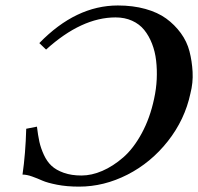

<svg xmlns="http://www.w3.org/2000/svg" viewBox="-20 -676 731 708"><path d="M414.6 -655.8Q470.2 -655.8 515.9 -643.1Q561.5 -630.4 592.8 -607.7Q624 -585 646.7 -554Q669.4 -522.9 678.7 -486.8Q688 -450.7 690.2 -410.9Q692.4 -371.1 682.1 -331.1Q661.6 -234.9 599.1 -155.5Q536.6 -76.2 450 -32Q363.3 12.2 271.5 12.2Q226.1 12.2 190.2 5.1Q154.3 -2 136.2 -10Q118.2 -18.1 98.6 -25.1Q79.1 -32.2 63 -32.2Q74.2 -109.4 76.7 -201.2L116.2 -209Q120.1 -176.8 125.2 -153.3Q130.4 -129.9 141.8 -105Q153.3 -80.1 170.2 -64.5Q187 -48.8 215.1 -38.8Q243.2 -28.8 280.3 -28.8Q317.9 -28.8 357.4 -45.9Q397 -63 434.6 -95.7Q472.2 -128.4 502.7 -184.6Q533.2 -240.7 548.3 -312Q556.2 -348.1 557.9 -383.5Q559.6 -418.9 555.7 -452.6Q551.8 -486.3 540.5 -515.1Q529.3 -543.9 511.7 -565.7Q494.1 -587.4 467 -599.6Q439.9 -611.8 406.2 -611.8Q280.8 -611.8 149.9 -493.2L125 -517.1Q259.8 -655.8 414.6 -655.8Z"/></svg>

Font: Linux Libertine Slanted
Style: Semibold Slanted
Weight: 600
Designer: Philipp H. Poll
Foundry: Philipp H. Poll
Version: Version 5.1.1